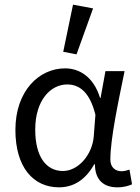

<svg xmlns="http://www.w3.org/2000/svg" viewBox="-20 -791 600 823"><path d="M293 -771 251 -569 308 -558 379 -755ZM46 -234C46 -75 122 12 233 12C296 12 347 -21 384 -87H387C387 -19 425 12 483 12C512 12 533 5 546 -1L535 -64C524 -60 512 -57 501 -57C474 -57 453 -74 453 -107C453 -196 488 -359 514 -486H432L411 -371H409C381 -463 319 -498 259 -498C147 -498 46 -401 46 -234ZM382 -208C376 -126 314 -58 250 -58C176 -58 131 -122 131 -235C131 -363 198 -429 268 -429C313 -429 363 -405 389 -299Z"/></svg>

Font: Cambridge Sans
Style: Regular
Weight: 400
Version: Version 2.020;PS 002.020;hotconv 1.0.88;makeotf.lib2.5.64775